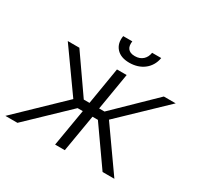

<svg xmlns="http://www.w3.org/2000/svg" viewBox="-155 -909 1123 1091"><g transform="rotate(30 407.0 -363.5)"><path d="M289.8 -275.6 97.7 -545.5H173.7L342.7 -302.9H380.3L420.5 -545.5H484L443.5 -302.9H478.7L728 -545.5H805.8L523.8 -275.6L718.4 0H641L469.8 -243.3H434.3L393.1 0H329.5L370.7 -243.3H336.6L82.4 0H3.2ZM356.5 -727.3H416.2Q414.1 -713.4 415.7 -701.3Q417.3 -689.3 423.7 -680.4Q430 -671.5 441.4 -666.5Q452.8 -661.6 469.8 -661.6Q486.9 -661.6 500 -666.5Q513.1 -671.5 522.7 -680.4Q532.3 -689.3 538.2 -701.3Q544 -713.4 546.2 -727.3H605.8Q601.2 -699.9 588.2 -678.6Q575.3 -657.3 556.1 -642.8Q536.9 -628.2 512.8 -620.7Q488.6 -613.3 461.6 -613.3Q404.8 -613.3 376.4 -644.9Q348 -676.5 356.5 -727.3Z"/></g></svg>

Font: Inter P Light
Style: Italic
Weight: 300
Italic angle: 9.39999°
Designer: Rasmus Andersson
Foundry: rsms
Version: Version 3.018;git-588b23468